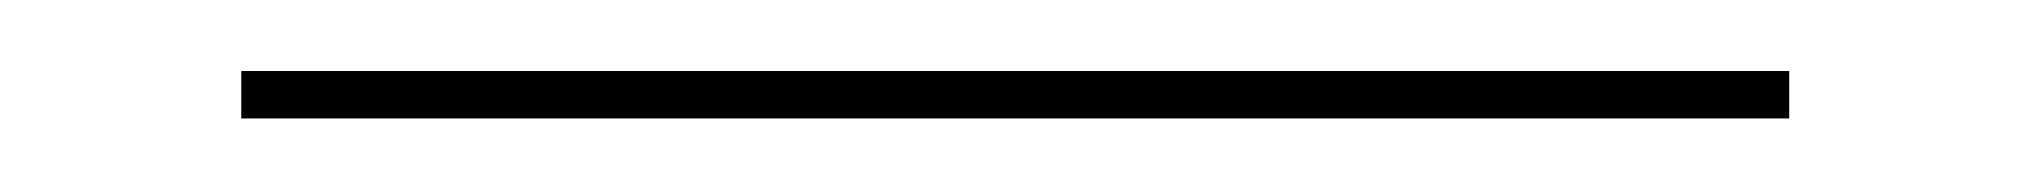

<svg xmlns="http://www.w3.org/2000/svg" viewBox="-20 62 560 53"><path d="M46.6 94.7H473.9V81.6H46.6Z"/></svg>

Font: Fira Sans Hair
Style: Regular
Weight: 100
Designer: bBox Type GmbH & Carrois Corporate GbR & Edenspiekermann AG
Foundry: bBox Type GmbH & Carrois Corporate GbR & Edenspiekermann AG
Version: Version 4.300;PS 004.300;hotconv 1.0.88;makeotf.lib2.5.64775